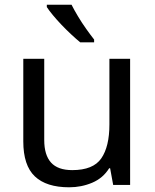

<svg xmlns="http://www.w3.org/2000/svg" viewBox="-20 -786 658 816"><path d="M533 -536V0H461L448 -71H444Q418 -29 372 -9.5Q326 10 274 10Q177 10 128 -36.5Q79 -83 79 -185V-536H168V-191Q168 -127 197 -95Q226 -63 287 -63Q376 -63 410.5 -113Q445 -163 445 -257V-536ZM284 -766Q295 -744 311.5 -716.5Q328 -689 346.5 -663Q365 -637 380 -618V-606H321Q304 -620 283 -639.5Q262 -659 241.5 -680.5Q221 -702 204.5 -722Q188 -742 179 -756V-766Z"/></svg>

Font: Noto Sans Ol Chiki
Style: Regular
Weight: 400
Designer: Monotype Design Team, Lewis McGuffie
Foundry: Monotype Imaging Inc.
Version: Version 2.003